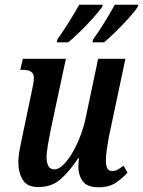

<svg xmlns="http://www.w3.org/2000/svg" viewBox="-20 -786 608 816"><path d="M400 10Q350 10 331.5 -16Q313 -42 313 -78Q313 -90 316 -113H312Q274 -56 236.5 -23.5Q199 9 143 9Q95 9 76.5 -22Q58 -53 58 -95Q58 -121 64 -153Q70 -185 76 -212L113 -388Q117 -408 120.5 -425Q124 -442 124 -456Q124 -489 78 -489H66L77 -536H260L196 -237Q190 -207 184 -173Q178 -139 178 -116Q178 -95 185.5 -80.5Q193 -66 211 -66Q229 -66 249 -85.5Q269 -105 288 -137.5Q307 -170 322 -209.5Q337 -249 345 -289L397 -536H513L442 -201Q438 -177 434 -151Q430 -125 430 -103Q430 -59 456 -59Q469 -59 480 -65Q491 -71 505 -82L522 -52Q502 -30 473 -10Q444 10 400 10ZM376 -619Q400 -652 424 -691Q448 -730 468 -766H568L565 -756Q553 -738 527.5 -709.5Q502 -681 473 -652.5Q444 -624 422 -606H373ZM224 -619Q248 -652 272.5 -691.5Q297 -731 317 -766H417L414 -756Q401 -738 375.5 -709.5Q350 -681 321 -652.5Q292 -624 270 -606H221Z"/></svg>

Font: Noto Serif ExtraCondensed SemiBold
Style: Italic
Weight: 600
Width: 2
Italic angle: -12°
Designer: Monotype Design Team
Foundry: Monotype Imaging Inc.
Version: Version 2.013